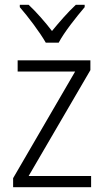

<svg xmlns="http://www.w3.org/2000/svg" viewBox="-20 -785 436 805"><path d="M172 -606H226C249 -650 301 -715 335 -755V-765H298C262 -731 230 -694 198 -655C169 -693 132 -735 100 -765H63V-755C97 -716 147 -650 172 -606ZM362 0V-47H100L359 -491V-532H54V-485H295L35 -38V0Z"/></svg>

Font: Noto Sans Khmer SemiCondensed Light
Style: Regular
Weight: 300
Width: 4
Designer: Danh Hong and the Monotype Design Team
Foundry: Monotype Imaging Inc.
Version: Version 2.004